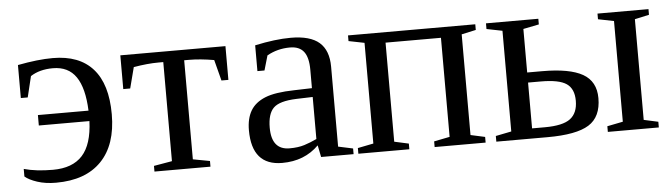

<svg xmlns="http://www.w3.org/2000/svg" viewBox="-38 -601 2592 742"><g transform="rotate(-5 1258.0 -230.5)"><path d="M106.4 -256.8H302.7Q299.3 -344.7 269.3 -388.4Q239.3 -432.1 179.7 -432.1Q127.9 -432.1 92.8 -409.2L73.2 -328.1H46.4V-456.1Q124.5 -471.2 182.6 -471.2Q285.2 -471.2 338.1 -411.6Q391.1 -352.1 391.1 -235.4Q391.1 -116.7 329.8 -53.5Q268.6 9.8 153.8 9.8Q112.8 9.8 81.1 -0.7Q49.3 -11.2 33.7 -24.9V-54.2Q80.6 -41 146 -41Q222.2 -41 260.7 -83.5Q299.3 -126 302.7 -216.3H106.4Z M851.6 -459V-328.1H824.7L803.7 -409.2Q749.5 -418.5 706.5 -418.5H688V-34.2L753.4 -22V0H536.1V-22L606.9 -34.2V-418.5H588.9Q545.9 -418.5 491.7 -409.2L470.7 -328.1H443.8V-459Z M1105.5 -469.2Q1180.7 -469.2 1216.1 -438.5Q1251.5 -407.7 1251.5 -344.2V-34.2L1308.6 -22V0H1182.6L1173.3 -45.9Q1117.7 9.8 1031.2 9.8Q913.6 9.8 913.6 -127Q913.6 -172.9 931.4 -202.9Q949.2 -232.9 988.3 -248.8Q1027.3 -264.6 1101.6 -266.1L1170.4 -268.1V-339.8Q1170.4 -387.2 1153.1 -409.7Q1135.7 -432.1 1099.6 -432.1Q1050.8 -432.1 1010.3 -409.2L993.7 -352.1H966.3V-452.1Q1045.4 -469.2 1105.5 -469.2ZM1170.4 -233.9 1106.4 -231.9Q1041 -229.5 1017.8 -206.5Q994.6 -183.6 994.6 -129.9Q994.6 -43.9 1064.5 -43.9Q1097.7 -43.9 1121.8 -51.5Q1146 -59.1 1170.4 -70.8Z M1388.2 -424.8 1327.1 -437V-459H1820.8V-437L1765.1 -424.8V-34.2L1820.8 -22V0H1623V-22L1684.1 -34.2V-418.5H1469.2V-34.2L1524.9 -22V0H1327.1V-22L1388.2 -34.2Z M2053.7 -39.1Q2124 -39.1 2153.1 -61.3Q2182.1 -83.5 2182.1 -130.9Q2182.1 -177.2 2153.3 -197Q2124.5 -216.8 2053.7 -216.8H2004.4V-39.1ZM2065.4 -459V-437L2004.4 -424.8V-255.9H2062.5Q2168.9 -255.9 2219.5 -227.1Q2270 -198.2 2270 -133.3Q2270 -60.5 2221.7 -30.3Q2173.3 0 2061 0H1862.3V-22L1923.3 -34.2V-424.8L1862.3 -437V-459ZM2356 -424.8 2294.9 -437V-459H2492.7V-437L2437 -424.8V-34.2L2492.7 -22V0H2294.9V-22L2356 -34.2Z"/></g></svg>

Font: Tinos
Style: Regular
Weight: 400
Designer: Steve Matteson
Foundry: Monotype Imaging Inc.
Version: Version 1.23